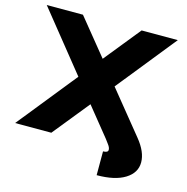

<svg xmlns="http://www.w3.org/2000/svg" viewBox="-125 -832 1091 1122"><g transform="rotate(15 421.0 -271.5)"><path d="M589 10Q589 -4 576 -21L556 -48L417 -220L239 0H20L307 -357L20 -714H239L417 -495L594 -714H813L526 -357L733 -102Q791 -31 791 32Q791 95 730 133Q669 171 559 171V27Q589 27 589 10Z"/></g></svg>

Font: Non Bureau Extended
Style: Bold
Weight: 700
Width: 7
Designer: Jona Saucedo
Foundry: Non Foundry
Version: Version 1.000; ttfautohint (v1.8.4)